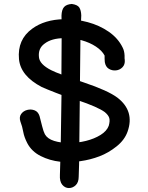

<svg xmlns="http://www.w3.org/2000/svg" viewBox="-20 -814 751 971"><path d="M387 1Q437 -6 483 -23.5Q529 -41 570 -74Q610 -106 625 -148Q662 -252 574 -320Q526 -356 404 -397Q274 -441 239 -459Q180 -489 177 -525Q172 -569 205 -593Q241 -621 305 -621Q351 -622 392.5 -610.5Q434 -599 465 -578.5Q496 -558 509 -533V-517Q509 -507 510 -500Q514 -476 530.5 -466Q547 -456 566.5 -458Q586 -460 599.5 -474Q613 -488 611 -511Q610 -514 610 -519V-533Q609 -557 600 -574Q577 -621 530 -653.5Q483 -686 423.5 -702Q364 -718 303 -717Q206 -715 143 -669Q67 -614 76 -515Q84 -430 191 -374Q201 -369 221.5 -361Q242 -353 263 -344.5Q284 -336 296 -332L336 -318Q367 -309 371 -308Q475 -273 510 -247Q528 -232 532.5 -217.5Q537 -203 530 -178Q520 -151 488.5 -131.5Q457 -112 415 -101.5Q373 -91 330 -91Q287 -91 253.5 -101.5Q220 -112 207 -135Q200 -148 193 -176Q186 -204 180 -227Q173 -249 155 -256Q137 -263 117.5 -258Q98 -253 87 -237.5Q76 -222 83 -200Q93 -174 97.5 -147.5Q102 -121 118 -90Q140 -48 185.5 -25Q231 -2 285 4Q339 10 387 1ZM378 79 380 17 387 -644 391 -736Q390 -762 381 -776Q372 -790 343 -794Q316 -792 304 -778.5Q292 -765 291 -735L292 -660L290 -339L291 -335L287 -69L283 70Q281 104 295 120.5Q309 137 328.5 137Q348 137 363 122.5Q378 108 378 79Z"/></svg>

Font: Balsamiq Sans
Style: Regular
Weight: 400
Designer: Michael Angeles
Foundry: Balsamiq SRL
Version: Version 1.020; ttfautohint (v1.8.4.7-5d5b);gftools[0.9.26]